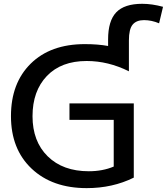

<svg xmlns="http://www.w3.org/2000/svg" viewBox="-20 -970 869 1000"><path d="M421.9 -740.2Q490.2 -740.2 543 -730.5V-764.6Q543 -861.3 585.4 -905.8Q627.9 -950.2 720.7 -950.2Q771.5 -950.2 829.1 -934.6L808.6 -848.6Q769.5 -865.2 730 -865.2Q690.4 -865.2 670.9 -841.8Q651.4 -818.4 651.4 -759.8V-598.6Q543.9 -652.3 431.6 -652.3Q298.8 -652.3 224.1 -574.2Q149.4 -496.1 149.4 -364.7Q149.4 -233.4 228.5 -155.8Q307.6 -78.1 442.4 -78.1Q514.6 -78.1 572.3 -102.5V-345.7H341.8V-431.6H676.8V-44.9Q566.4 9.8 431.6 9.8Q252 9.8 144.5 -91.8Q37.1 -193.4 37.1 -365.2Q37.1 -537.1 140.1 -638.7Q243.2 -740.2 421.9 -740.2Z"/></svg>

Font: GenEi M Gothic v2 Medium
Style: Regular
Weight: 500
Version: Version 2.0